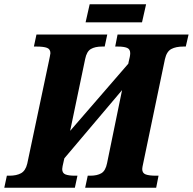

<svg xmlns="http://www.w3.org/2000/svg" viewBox="-42 -875 899 895"><path d="M-10 -56H2Q35 -56 56 -67.5Q77 -79 85 -112L186 -590Q188 -601 190.5 -612Q193 -623 193 -627Q193 -646 177 -652Q161 -658 128 -658H116L128 -714H458L446 -658H434Q401 -658 381.5 -646.5Q362 -635 355 -600L285 -265L556 -578L558 -588Q561 -599 563 -609.5Q565 -620 565 -627Q565 -646 550 -652Q535 -658 507 -658H495L506 -714H837L824 -658H813Q778 -658 756.5 -646.5Q735 -635 727 -600L626 -116Q621 -94 621 -87Q621 -68 637 -62Q653 -56 685 -56H697L686 0H355L367 -56H379Q411 -56 430.5 -67.5Q450 -79 457 -114L527 -455L258 -137L255 -124Q248 -95 248 -87Q248 -68 263 -62Q278 -56 307 -56H319L307 0H-22ZM376 -855H639L620 -771H357Z"/></svg>

Font: Noto Serif NarrowExtraBold
Style: Italic
Weight: 800
Width: 4
Italic angle: -12°
Designer: Monotype Design Team
Foundry: Monotype Imaging Inc.
Version: Version 1.001